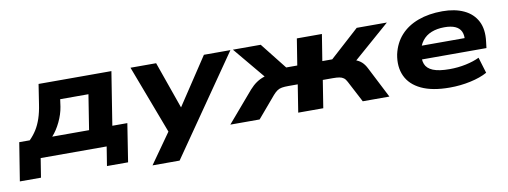

<svg xmlns="http://www.w3.org/2000/svg" viewBox="-81 -812 3431 1298"><g transform="rotate(-10 1635.0 -163.0)"><path d="M-23 131 19 -131H91Q119 -159 139 -191Q159 -223 173 -264.5Q187 -306 195 -360L216 -496H716L658 -131H761L720 131H575L596 0H143L122 131ZM245 -129H498L536 -369H342L335 -319Q327 -268 302 -216Q277 -164 245 -129Z M879 180 1035 -41 1044 25 847 -496H1023L1145 -150H1122L1351 -496H1533L1065 180Z M1445 0 1624 -209Q1648 -236 1673 -253Q1698 -270 1727.5 -279.5Q1757 -289 1791 -291L1765 -238L1550 -496H1741L1884 -315H1960L1989 -496H2161L2132 -315H2200L2400 -496H2607L2311 -238L2298 -293Q2330 -289 2353.5 -281.5Q2377 -274 2395.5 -257.5Q2414 -241 2429 -211L2537 0H2354L2277 -147Q2268 -165 2256 -174Q2244 -183 2226.5 -186Q2209 -189 2182 -189H2113L2083 0H1911L1941 -189H1877Q1850 -189 1832 -186Q1814 -183 1800 -173.5Q1786 -164 1771 -147L1646 0Z M2950 11Q2831 11 2756 -24.5Q2681 -60 2651.5 -124Q2622 -188 2638 -272Q2655 -348 2702 -400Q2749 -452 2822.5 -479Q2896 -506 2989 -506Q3075 -506 3136.5 -477Q3198 -448 3227 -391.5Q3256 -335 3245 -251L3240 -209H2768L2781 -301H3130L3105 -281Q3110 -321 3098 -346.5Q3086 -372 3057.5 -384.5Q3029 -397 2984 -397Q2933 -397 2894.5 -381.5Q2856 -366 2832 -335Q2808 -304 2800 -259V-256Q2792 -209 2804.5 -177Q2817 -145 2857 -128.5Q2897 -112 2971 -112Q3029 -112 3083 -123.5Q3137 -135 3176 -154L3209 -45Q3162 -19 3093 -4Q3024 11 2950 11Z"/></g></svg>

Font: Nunito Sans 10pt Expanded ExtraBold
Style: Italic
Weight: 800
Width: 7
Italic angle: -9°
Designer: Vernon Adams
Foundry: Vernon Adams
Version: Version 3.101;gftools[0.9.27]